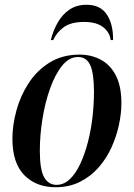

<svg xmlns="http://www.w3.org/2000/svg" viewBox="-20 -775 561 805"><path d="M213 10Q132 10 82 -40.5Q32 -91 32 -194Q32 -249 48.5 -310.5Q65 -372 99.5 -425.5Q134 -479 187.5 -512.5Q241 -546 314 -546Q362 -546 402 -525Q442 -504 465.5 -459Q489 -414 489 -342Q489 -299 478.5 -250.5Q468 -202 447 -156Q426 -110 393 -72.5Q360 -35 315 -12.5Q270 10 213 10ZM217 0Q248 0 273 -24Q298 -48 317 -89Q336 -130 349 -181Q362 -232 368 -286Q374 -340 374 -390Q374 -467 358.5 -501.5Q343 -536 307 -536Q270 -536 240.5 -499.5Q211 -463 190 -404Q169 -345 158 -276.5Q147 -208 147 -143Q147 -64 165 -32Q183 0 217 0ZM193 -607Q203 -647 222 -680.5Q241 -714 271 -734.5Q301 -755 343 -755Q401 -755 428 -714Q455 -673 454 -607H444Q440 -640 412 -661.5Q384 -683 333 -683Q278 -683 248 -661.5Q218 -640 203 -607Z"/></svg>

Font: Noto Serif Display Condensed SemiBold
Style: Italic
Weight: 600
Width: 3
Italic angle: -12°
Designer: Monotype Design Team
Foundry: Monotype Imaging Inc.
Version: Version 2.009